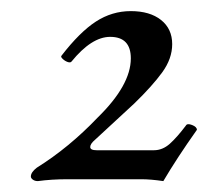

<svg xmlns="http://www.w3.org/2000/svg" viewBox="-20 -610 378 349"><path d="M48.8 -280.8Q43.5 -280.8 39.8 -283.4Q36.1 -286.1 36.1 -289.1Q36.1 -296.9 46.9 -305.2Q105.5 -341.8 157.2 -396Q217.8 -455.1 217.8 -503.9Q217.8 -543 180.2 -543Q146.5 -543 109.9 -498Q107.9 -495.6 103 -497.3Q98.1 -499 94 -502.9Q89.8 -506.8 91.8 -508.8Q125 -551.8 154.3 -570.8Q183.6 -589.8 217.8 -589.8Q252.4 -589.8 272.7 -573.7Q293 -557.6 293 -529.8Q293 -503.4 274.9 -478.5Q256.8 -453.6 224.1 -421.9L152.8 -356Q144 -348.6 144 -342.8Q144 -336.9 155.8 -336.9H259.8Q275.4 -336.9 288.6 -348.6Q301.8 -360.4 317.9 -381.8Q320.3 -386.2 329.1 -382.8Q337.9 -379.4 337.9 -374Q301.3 -322.3 276.9 -280.8Q253.9 -284.2 236.8 -284.2H103Q73.7 -284.2 48.8 -280.8Z"/></svg>

Font: Junicode SmCond Light
Style: Italic
Weight: 300
Width: 4
Italic angle: -11°
Designer: Peter S. Baker
Version: Version 2.206